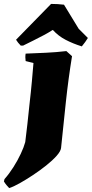

<svg xmlns="http://www.w3.org/2000/svg" viewBox="-71 -743 469 981"><path d="M-24 218Q-31 211 -38 202.5Q-45 194 -51 184L-48 172Q-24 145 -2.5 111Q19 77 35 43Q51 9 58 -17Q63 -58 69 -109.5Q75 -161 80 -213Q87 -273 92 -328.5Q97 -384 100 -421L60 -431Q57 -451 60 -469Q111 -471 164 -473.5Q217 -476 268 -482L297 -456Q278 -339 265.5 -221.5Q253 -104 241 13Q239 30 218 53.5Q197 77 165 102.5Q133 128 97.5 151.5Q62 175 30 193Q-2 211 -24 218ZM47 -510H35Q20 -525 11 -540Q55 -586 100.5 -631.5Q146 -677 190 -723Q207 -723 223.5 -722Q240 -721 256 -719L331 -596L378 -549Q366 -529 347 -506Q302 -520 264.5 -539.5Q227 -559 199 -590L195 -588Q180 -578 154 -564Q128 -550 99.5 -536Q71 -522 47 -510Z"/></svg>

Font: Labrada Black
Style: Italic
Weight: 900
Italic angle: -7°
Designer: Mercedes Jáuregui
Foundry: Omnibus-Type Team
Version: Version 1.000; ttfautohint (v1.8.4.7-5d5b)